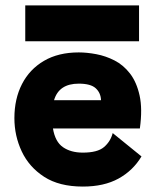

<svg xmlns="http://www.w3.org/2000/svg" viewBox="-20 -677 569 707"><path d="M501 -101Q470 -49 416.5 -19.5Q363 10 285 10Q198 10 142.5 -26Q87 -62 60 -119.5Q33 -177 33 -242Q33 -313 61 -367.5Q89 -422 142 -453Q195 -484 270 -484Q300 -484 334.5 -477.5Q369 -471 401.5 -454.5Q434 -438 458.5 -406.5Q483 -375 494 -325.5Q505 -276 495 -204H175Q183 -155 212 -135Q241 -115 285 -115Q339 -115 363 -135.5Q387 -156 395 -187ZM270 -369Q197 -369 179 -308H352Q351 -335 332.5 -352Q314 -369 270 -369ZM73 -525V-657H492V-525Z"/></svg>

Font: Lil Grotesk Black
Style: Regular
Weight: 900
Designer: Bastien Sozeau
Foundry: NBR — Bastien Sozeau
Version: Version 3.003; ttfautohint (v1.8.4.7-5d5b);gftools[0.9.33]